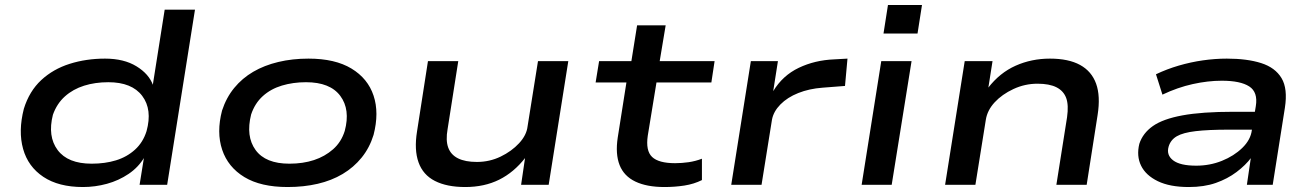

<svg xmlns="http://www.w3.org/2000/svg" viewBox="-20 -744 5289 773"><path d="M314 9Q216 9 154.5 -32Q93 -73 73 -144.5Q53 -216 76 -306Q98 -377 146 -421.5Q194 -466 260.5 -487Q327 -508 403 -508Q479 -508 529.5 -477Q580 -446 596 -401H595L643 -705H765L653 0H542L560 -112H562Q538 -71 498 -44Q458 -17 410.5 -4Q363 9 314 9ZM349 -85Q403 -85 447 -98.5Q491 -112 523.5 -141.5Q556 -171 570 -216Q594 -303 552.5 -358Q511 -413 416 -413Q363 -413 318.5 -399Q274 -385 241.5 -356Q209 -327 193 -282Q171 -195 212 -140Q253 -85 349 -85Z M1138 9Q1030 9 964 -31Q898 -71 874.5 -141Q851 -211 874 -299Q891 -351 923 -390Q955 -429 999.5 -455Q1044 -481 1100.5 -494.5Q1157 -508 1222 -508Q1329 -508 1395 -468Q1461 -428 1484 -359Q1507 -290 1484 -201Q1468 -149 1436 -109.5Q1404 -70 1359.5 -43.5Q1315 -17 1259 -4Q1203 9 1138 9ZM1145 -85Q1200 -85 1244 -99.5Q1288 -114 1321 -143Q1354 -172 1368 -217Q1391 -303 1350 -358Q1309 -413 1212 -413Q1160 -413 1115 -399.5Q1070 -386 1038 -357Q1006 -328 991 -283Q969 -195 1009 -140Q1049 -85 1145 -85Z M1853 9Q1779 9 1731 -15.5Q1683 -40 1665 -90.5Q1647 -141 1659 -215L1703 -498H1825L1782 -224Q1774 -179 1784.5 -150Q1795 -121 1824 -106.5Q1853 -92 1900 -92Q1951 -92 1995.5 -113.5Q2040 -135 2070 -167.5Q2100 -200 2104 -235L2146 -498H2268L2189 0H2078L2094 -109H2095Q2049 -50 1989.5 -20.5Q1930 9 1853 9Z M2655 9Q2584 9 2538 -13Q2492 -35 2474.5 -79.5Q2457 -124 2467 -190L2502 -412H2378L2392 -498H2522L2545 -642H2660L2636 -498H2857L2844 -412H2623L2588 -198Q2579 -137 2605.5 -112Q2632 -87 2698 -87Q2725 -87 2752.5 -91Q2780 -95 2806 -105V-19Q2774 -3 2735.5 3Q2697 9 2655 9Z M2924 0 3003 -498H3112L3093 -377Q3131 -440 3196 -471Q3261 -502 3339 -505L3392 -508L3382 -398L3292 -391Q3238 -387 3194 -369.5Q3150 -352 3122 -323.5Q3094 -295 3088 -262L3046 0Z M3537 -609 3555 -724H3692L3674 -609ZM3449 0 3528 -498H3650L3570 0Z M3785 0 3864 -498H3976L3959 -390H3958Q4005 -451 4069 -479.5Q4133 -508 4207 -508Q4282 -508 4328.5 -482.5Q4375 -457 4393 -407Q4411 -357 4399 -281L4355 0H4233L4276 -272Q4283 -321 4272.5 -349.5Q4262 -378 4233.5 -392.5Q4205 -407 4157 -407Q4106 -407 4060 -385.5Q4014 -364 3984.5 -332Q3955 -300 3949 -262L3907 0Z M4766 9Q4690 9 4641.5 -14.5Q4593 -38 4574 -77Q4555 -116 4567 -165Q4581 -208 4621.5 -236.5Q4662 -265 4740.5 -279.5Q4819 -294 4946 -294H5054L5044 -222H4928Q4845 -222 4794 -216Q4743 -210 4718 -195.5Q4693 -181 4685 -154Q4675 -120 4703 -98.5Q4731 -77 4796 -77Q4851 -77 4899.5 -96.5Q4948 -116 4981.5 -148.5Q5015 -181 5020 -220L5036 -317Q5045 -373 5009.5 -396Q4974 -419 4899 -419Q4843 -419 4782 -405.5Q4721 -392 4660 -363L4634 -445Q4678 -466 4726 -480Q4774 -494 4823 -501Q4872 -508 4919 -508Q5001 -508 5057.5 -490Q5114 -472 5139.5 -429.5Q5165 -387 5153 -310L5104 0H5000L5016 -109L5018 -110Q4995 -79 4958.5 -51.5Q4922 -24 4875 -7.5Q4828 9 4766 9Z"/></svg>

Font: Nunito Sans 7pt Expanded SemiBold
Style: Italic
Weight: 600
Width: 7
Italic angle: -9°
Designer: Vernon Adams
Foundry: Vernon Adams
Version: Version 3.101;gftools[0.9.27]